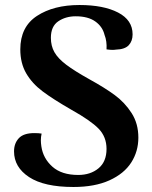

<svg xmlns="http://www.w3.org/2000/svg" viewBox="-20 -731 606 766"><path d="M36 -127Q36 -159 55 -179.5Q74 -200 117 -200Q135 -200 146 -198Q143 -185 143 -171Q143 -161 145 -147Q152 -99 189 -66Q226 -33 292 -33Q341 -33 373 -59.5Q405 -86 405 -137Q405 -185 373.5 -217.5Q342 -250 265 -293Q192 -335 150 -366.5Q108 -398 84.5 -438.5Q61 -479 61 -534Q61 -624 127.5 -667.5Q194 -711 297 -711Q393 -711 451 -681Q509 -651 509 -594Q509 -567 493.5 -550.5Q478 -534 442 -533Q438 -532 428 -532Q419 -532 405 -534Q407 -567 397 -592Q389 -625 360 -645.5Q331 -666 282 -666Q242 -666 212.5 -646Q183 -626 183 -580Q183 -548 197 -523Q211 -498 244 -473Q277 -448 338 -414Q398 -381 438 -351.5Q478 -322 505 -280Q532 -238 532 -182Q532 -127 503.5 -82.5Q475 -38 416.5 -11.5Q358 15 273 15Q156 15 96 -24.5Q36 -64 36 -127Z"/></svg>

Font: Arima Madurai Black
Style: Regular
Weight: 900
Designer: Joana Correia and Natanael Gama
Foundry: NDISCOVER
Version: Version 1.020